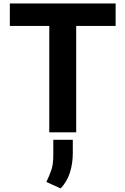

<svg xmlns="http://www.w3.org/2000/svg" viewBox="-20 -747 708 1084"><path d="M35.5 -600.5V-727.3H632.8V-600.5H410.2V0H258.2V-600.5ZM391 42.3V117.9Q391 176.1 374.8 227.3Q358.7 278.4 322.4 316.8L241.8 280.2Q242.2 279.8 242.5 278.8Q258.9 245 270.1 212.5Q281.2 180 280.9 126.1V42.3Z"/></svg>

Font: Inter UI
Style: Bold
Weight: 700
Designer: Rasmus Andersson
Foundry: rsms
Version: 3.2;8d6f07862